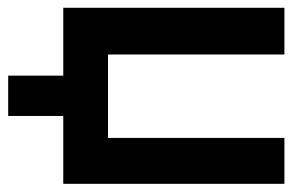

<svg xmlns="http://www.w3.org/2000/svg" viewBox="-146 -428 732 481"><g transform="rotate(90 220.5 -188.0)"><path d="M441 -534V20H271V158H170V20H0V-534H117V-92H326V-534Z"/></g></svg>

Font: OpenDyslexic
Style: Bold
Weight: 800
Designer: Abbie Gonzalez
Version: Version 0.920;hotconv 1.0.109;makeotfexe 2.5.65596